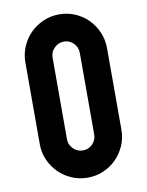

<svg xmlns="http://www.w3.org/2000/svg" viewBox="-89 -874 719 938"><g transform="rotate(-10 270.0 -405.0)"><path d="M270 -810Q312 -810 349 -794Q386 -778 413 -750.5Q440 -723 456 -686Q472 -649 472 -607V-202Q472 -160 456 -123.5Q440 -87 413 -59.5Q386 -32 349 -16Q312 0 270 0Q228 0 191 -16Q154 -32 126.5 -59.5Q99 -87 83 -123.5Q67 -160 67 -202V-607Q67 -649 83 -686Q99 -723 126.5 -750.5Q154 -778 191 -794Q228 -810 270 -810ZM337 -607Q337 -635 317.5 -655Q298 -675 270 -675Q242 -675 222 -655Q202 -635 202 -607V-202Q202 -175 222 -155Q242 -135 270 -135Q298 -135 317.5 -155Q337 -175 337 -202Z"/></g></svg>

Font: Transit CAT
Style: Regular
Weight: 400
Designer: Peter Wiegel
Foundry: Peter Wiegel
Version: 1.000